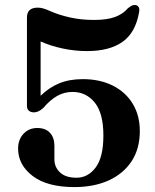

<svg xmlns="http://www.w3.org/2000/svg" viewBox="-20 -744 629 780"><path d="M53.5 -140.5Q53.5 -177 75.5 -200.5Q97.5 -224 131.5 -224Q165.5 -224 183.2 -204.2Q201 -184.5 201 -152.5V-97Q201 -65 223.8 -43.5Q246.5 -22 291 -22Q337.5 -22 368.8 -63.8Q400 -105.5 400 -193.5Q400 -284 365 -327.2Q330 -370.5 274.5 -370.5Q240.5 -370.5 211.8 -354Q183 -337.5 156.5 -306Q136.5 -287.5 118 -287.5Q105.5 -287.5 97.5 -294Q89.5 -300.5 89.5 -314V-673Q89.5 -713 133.5 -713Q143.5 -713 155.5 -709.8Q167.5 -706.5 188.5 -697Q222 -682.5 266 -672.8Q310 -663 362 -663Q415 -663 447.8 -675.2Q480.5 -687.5 499 -710Q511.5 -720.5 519.8 -722.8Q528 -725 534.5 -722.5Q540.5 -720.5 544 -714Q547.5 -707.5 545 -694Q530.5 -611 477.5 -573.8Q424.5 -536.5 334 -536.5Q283.5 -536.5 234.5 -547Q185.5 -557.5 145 -575.5V-355Q179.5 -388.5 220.5 -405.5Q261.5 -422.5 316.5 -422.5Q386 -422.5 438.2 -396.2Q490.5 -370 519.2 -322.5Q548 -275 548 -211.5Q548 -140 514.8 -89.2Q481.5 -38.5 421.8 -11.2Q362 16 282.5 16Q171.5 16 112.5 -29.2Q53.5 -74.5 53.5 -140.5Z"/></svg>

Font: Fraunces 9pt S000 SemiBold
Style: Regular
Weight: 600
Version: Version 1.000; ttfautohint (v1.8.3)